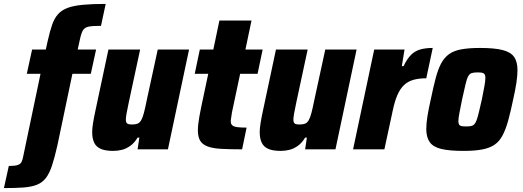

<svg xmlns="http://www.w3.org/2000/svg" viewBox="-90 -763 2670 981"><path d="M-70 198 -45 85Q-13 85 1 80Q15 75 20.5 63.5Q26 52 29 34L117 -386H47L74 -510H144L154 -555Q165 -604 176.5 -637Q188 -670 207 -691Q226 -712 256 -723Q286 -734 333.5 -738.5Q381 -743 450 -743L426 -631Q384 -631 363.5 -627Q343 -623 334 -608.5Q325 -594 318 -560L307 -510H401L374 -386H280L203 -19Q189 43 175.5 83.5Q162 124 144 147Q126 170 98.5 181Q71 192 30 195Q-11 198 -70 198Z M489 8Q448 8 424.5 -2.5Q401 -13 391 -34.5Q381 -56 381 -88Q381 -107 385.5 -135Q390 -163 397 -195L464 -510H626L568 -240Q561 -207 557 -185Q553 -163 553 -152Q553 -141 556.5 -135.5Q560 -130 567.5 -128.5Q575 -127 586 -127Q603 -127 613.5 -131.5Q624 -136 631.5 -149Q639 -162 645.5 -187Q652 -212 660 -252L716 -510H876L768 0H613L622 -60H613Q597 -33 576 -18Q555 -3 533 2.5Q511 8 489 8Z M1147 0Q1083 0 1039.5 -2.5Q996 -5 970 -15Q944 -25 932.5 -44.5Q921 -64 921 -97Q921 -112 923 -129Q925 -146 928.5 -166.5Q932 -187 937 -211L974 -386H905L931 -510H1000L1031 -658H1195L1164 -510H1252L1226 -386H1137L1095 -188Q1094 -179 1092.5 -170.5Q1091 -162 1090 -155Q1089 -148 1089 -143Q1089 -130 1096.5 -123Q1104 -116 1121.5 -113.5Q1139 -111 1170 -111Z M1345 8Q1304 8 1280.5 -2.5Q1257 -13 1247 -34.5Q1237 -56 1237 -88Q1237 -107 1241.5 -135Q1246 -163 1253 -195L1320 -510H1482L1424 -240Q1417 -207 1413 -185Q1409 -163 1409 -152Q1409 -141 1412.5 -135.5Q1416 -130 1423.5 -128.5Q1431 -127 1442 -127Q1459 -127 1469.5 -131.5Q1480 -136 1487.5 -149Q1495 -162 1501.5 -187Q1508 -212 1516 -252L1572 -510H1732L1624 0H1469L1478 -60H1469Q1453 -33 1432 -18Q1411 -3 1389 2.5Q1367 8 1345 8Z M1714 0 1822 -510H1977L1963 -425H1972Q1990 -463 2010.5 -483Q2031 -503 2058 -510.5Q2085 -518 2121 -518L2088 -363Q2050 -363 2022 -355Q1994 -347 1974 -328Q1954 -309 1940 -276.5Q1926 -244 1916 -195L1874 0Z M2279 8Q2206 8 2164.5 -2Q2123 -12 2105.5 -37Q2088 -62 2088 -104Q2088 -132 2094 -169.5Q2100 -207 2111 -255Q2124 -318 2136 -363.5Q2148 -409 2164 -439Q2180 -469 2204.5 -486.5Q2229 -504 2267.5 -511Q2306 -518 2363 -518Q2436 -518 2477.5 -507.5Q2519 -497 2536.5 -472.5Q2554 -448 2554 -404Q2554 -377 2548.5 -340Q2543 -303 2532 -255Q2519 -192 2506.5 -147Q2494 -102 2478 -71.5Q2462 -41 2437.5 -24Q2413 -7 2374.5 0.5Q2336 8 2279 8ZM2292 -117Q2307 -117 2317 -119Q2327 -121 2333.5 -128Q2340 -135 2345.5 -150Q2351 -165 2357 -190.5Q2363 -216 2372 -255Q2381 -299 2385.5 -325Q2390 -351 2390 -366Q2390 -378 2385.5 -384Q2381 -390 2372.5 -391.5Q2364 -393 2349 -393Q2331 -393 2320 -389.5Q2309 -386 2302 -373Q2295 -360 2288.5 -332Q2282 -304 2271 -255Q2262 -210 2257 -184Q2252 -158 2252 -144Q2252 -132 2256 -126Q2260 -120 2269 -118.5Q2278 -117 2292 -117Z"/></svg>

Font: Saira SemiCondensed ExtraBold
Style: Italic
Weight: 800
Width: 4
Italic angle: -12°
Designer: Hector Gatti with collaboration of the Omnibus-Type team
Foundry: Omnibus-Type
Version: Version 1.101